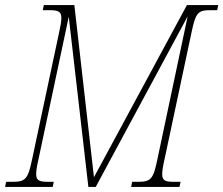

<svg xmlns="http://www.w3.org/2000/svg" viewBox="-40 -734 877 754"><path d="M-20 0H167L171 -20H149C115 -20 102 -25 102 -50C102 -63 105 -82 111 -108L230 -668L307 0H336L697 -670L578 -108C562 -31 553 -20 502 -20H479L475 0H665L669 -20H643C609 -20 597 -25 597 -50C597 -63 600 -82 606 -108L712 -606C728 -683 737 -694 785 -694H813L817 -714H694L329 -38L252 -714H132L128 -694H155C188 -694 201 -689 201 -663C201 -651 198 -632 192 -606L86 -108C70 -31 60 -20 10 -20H-16Z"/></svg>

Font: Noto Serif Condensed Thin
Style: Italic
Weight: 100
Width: 3
Italic angle: -12°
Designer: Monotype Design Team
Foundry: Monotype Imaging Inc.
Version: Version 2.013